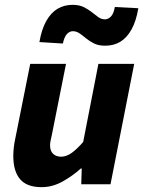

<svg xmlns="http://www.w3.org/2000/svg" viewBox="-20 -762 592 794"><path d="M152 12Q91 12 63 -21Q35 -54 35 -117Q35 -134 37 -152Q39 -170 43 -188L105 -498H253L195 -207Q192 -193 189.5 -181.5Q187 -170 187 -161Q187 -138 199.5 -126Q212 -114 233 -114Q254 -114 275.5 -129Q297 -144 324 -175L387 -498H535L437 0H316L318 -65H314Q281 -35 239 -11.5Q197 12 152 12ZM415 -573Q388 -573 369.5 -582Q351 -591 336.5 -603Q322 -615 309 -624Q296 -633 281 -633Q268 -633 257 -621.5Q246 -610 240 -582L143 -588Q152 -641 171.5 -675.5Q191 -710 218.5 -726Q246 -742 280 -742Q307 -742 325.5 -733Q344 -724 358.5 -712.5Q373 -701 386 -691.5Q399 -682 414 -682Q427 -682 438.5 -693.5Q450 -705 455 -733L552 -728Q543 -674 523.5 -639.5Q504 -605 477 -589Q450 -573 415 -573Z"/></svg>

Font: Source Sans 3 ExtraLight ExtraBold
Style: Italic
Weight: 800
Italic angle: -11°
Version: Version 3.052;hotconv 1.1.0;makeotfexe 2.6.0